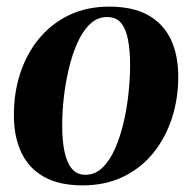

<svg xmlns="http://www.w3.org/2000/svg" viewBox="-20 -547 580 580"><path d="M310 -527Q381.5 -527 427.5 -501.2Q473.5 -475.5 496 -428Q518.5 -380.5 518.5 -314.5Q518.5 -249.5 499.5 -190.5Q480.5 -131.5 443.8 -85.8Q407 -40 353 -13.5Q299 13 229.5 13Q158.5 13 112.5 -13Q66.5 -39 44.2 -86.8Q22 -134.5 22 -198Q21.5 -265 40.8 -324.5Q60 -384 97.2 -429.5Q134.5 -475 188 -501Q241.5 -527 310 -527ZM303 -495.5Q274 -495.5 251.8 -474.2Q229.5 -453 213.8 -417.5Q198 -382 187.8 -338.8Q177.5 -295.5 172.5 -250Q167.5 -204.5 168 -165Q168 -121 175 -88.2Q182 -55.5 197.2 -37.2Q212.5 -19 238 -19Q267 -19 289.2 -40.2Q311.5 -61.5 327.2 -97.2Q343 -133 353.2 -176.5Q363.5 -220 368.2 -265Q373 -310 373 -350Q373 -393 367 -425.8Q361 -458.5 346.2 -477Q331.5 -495.5 303 -495.5Z"/></svg>

Font: Merriweather 120pt
Style: Bold Italic
Weight: 700
Italic angle: -7.8°
Version: Version 2.101